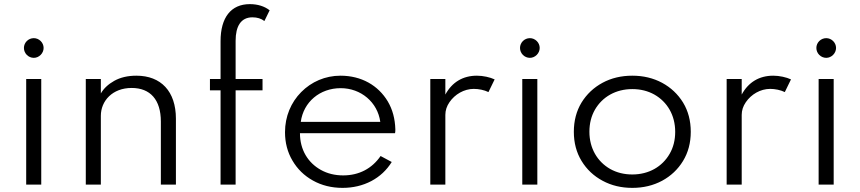

<svg xmlns="http://www.w3.org/2000/svg" viewBox="-20 -895 4171 931"><path d="M144 -614.5C169 -614.5 191.5 -636.5 191.5 -662.5C191.5 -689 169 -710 144 -710C117.5 -710 96 -688.5 96 -662.5C96 -636.5 117.5 -614.5 144 -614.5ZM180 0V-512H107V0Z M469 0V-333.5C469 -405.5 525 -468.5 618.5 -468.5C708.5 -468.5 760 -411.5 760 -305.5V0H833V-319.5C833 -452 760.5 -528 641.5 -528C599 -528 563.5 -519.5 534 -503C504.5 -486.5 483 -466 469 -442V-512H396V0Z M1122.5 0V-457H1253V-512H1122.5V-697.5C1122.5 -767.5 1148 -811 1204 -811C1227.5 -811 1246.5 -805 1262 -793L1287.5 -845C1263 -864.5 1229.5 -875 1191.5 -875C1100 -875 1049.5 -810 1049.5 -695.5V-512H998V-457H1049.5V0Z M1641 16C1692 16 1738.5 5 1780.5 -17C1822 -39 1855 -70 1879.5 -109.5L1825.5 -138.5C1784 -78 1721.5 -44.5 1644 -44.5C1603.5 -44.5 1567.5 -53.5 1536 -71C1473 -106 1434.5 -169 1434.5 -249H1895.5C1897 -256.5 1897 -260 1897 -268C1895.5 -319 1883.5 -364 1860.5 -403C1814 -481 1732.5 -528 1631 -528C1557 -528 1490 -498.5 1440.5 -448.5C1391 -398.5 1362 -330.5 1362 -254C1362 -203 1374 -157 1398 -116.5C1422 -75.5 1455 -43 1497.5 -19.5C1539.5 4 1587.5 16 1641 16ZM1438.5 -304C1451.5 -400.5 1531 -467.5 1632 -467.5C1730 -467.5 1811 -399.5 1824 -304Z M2139.5 0V-338C2139.5 -359.5 2146 -380 2159.5 -399.5C2185.5 -437.5 2230 -464 2277.5 -464C2301 -464 2328.5 -458.5 2348.5 -448.5L2378.5 -510C2356 -520.5 2322.5 -528 2292.5 -528C2224.5 -528 2172 -496.5 2139.5 -436.5V-512H2066.5V0Z M2549.5 -614.5C2574.5 -614.5 2597 -636.5 2597 -662.5C2597 -689 2574.5 -710 2549.5 -710C2523 -710 2501.5 -688.5 2501.5 -662.5C2501.5 -636.5 2523 -614.5 2549.5 -614.5ZM2585.5 0V-512H2512.5V0Z M3046 16C3099.5 16 3147.5 4.5 3190.5 -18.5C3233 -41.5 3267 -73.5 3292 -114.5C3317 -155.5 3329.5 -202.5 3329.5 -256C3329.5 -309.5 3317 -357 3292 -398C3267 -438.5 3233 -470.5 3190.5 -493.5C3147.5 -516.5 3099.5 -528 3046 -528C2992.5 -528 2944 -516.5 2901.5 -493.5C2859 -470.5 2825 -438.5 2800 -398C2775 -357 2762.5 -309.5 2762.5 -256C2762.5 -202.5 2775 -155.5 2800 -114.5C2825 -73.5 2859 -41.5 2902 -18.5C2944.5 4.5 2992.5 16 3046 16ZM3046 -49C3006 -49 2970.5 -58 2939 -75.5C2876.5 -111 2838 -176 2838 -256C2838 -296.5 2847 -332 2865 -363.5C2901 -425.5 2966 -463 3046 -463C3086 -463 3121.5 -454 3153 -436.5C3215.5 -401 3254 -336.5 3254 -256C3254 -215.5 3245 -180 3227 -149C3191 -86.5 3126 -49 3046 -49Z M3576.5 0V-338C3576.5 -359.5 3583 -380 3596.5 -399.5C3622.5 -437.5 3667 -464 3714.5 -464C3738 -464 3765.5 -458.5 3785.5 -448.5L3815.5 -510C3793 -520.5 3759.5 -528 3729.5 -528C3661.5 -528 3609 -496.5 3576.5 -436.5V-512H3503.5V0Z M3986.5 -614.5C4011.5 -614.5 4034 -636.5 4034 -662.5C4034 -689 4011.5 -710 3986.5 -710C3960 -710 3938.5 -688.5 3938.5 -662.5C3938.5 -636.5 3960 -614.5 3986.5 -614.5ZM4022.5 0V-512H3949.5V0Z"/></svg>

Font: Spartan
Style: Regular
Weight: 400
Designer: Matt Bailey, Mirko Velimirovic
Foundry: Matt Bailey
Version: Version 1.003